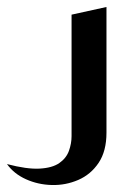

<svg xmlns="http://www.w3.org/2000/svg" viewBox="-105 -320 350 550"><path d="M-85 150Q-28 165 8.5 163Q45 161 65 147Q85 133 92.5 112Q100 91 100 70V-278L200 -300V60Q200 113 177.5 146.5Q155 180 119 195.5Q83 211 43.5 210Q4 209 -30.5 193.5Q-65 178 -85 150Z"/></svg>

Font: Reem Kufi Ink
Style: Regular
Weight: 400
Designer: Khaled Hosny
Version: Version 1.7